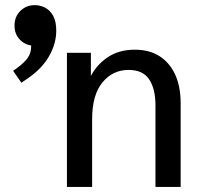

<svg xmlns="http://www.w3.org/2000/svg" viewBox="-20 -735 784 755"><path d="M64 -409.7 31.7 -456.5 47.4 -467.8Q76.2 -488.8 89.4 -508.1Q102.5 -527.3 102.5 -552.2V-574.2L116.2 -555.2Q82.5 -555.2 59.8 -577.4Q37.1 -599.6 37.1 -634.3Q37.1 -669.4 60.1 -692.1Q83 -714.8 116.7 -714.8Q138.2 -714.8 157.5 -704.8Q176.8 -694.8 189 -672.9Q201.2 -650.9 201.2 -614.7Q201.2 -563.5 173.3 -514.6Q145.5 -465.8 91.3 -428.2ZM243.2 0V-527.3H337.4V-407.7L334 -429.2Q356 -476.6 400.9 -508.1Q445.8 -539.6 510.3 -539.6Q567.9 -539.6 607.9 -513.7Q647.9 -487.8 669.2 -440.9Q690.4 -394 690.4 -329.1V0H591.3V-321.8Q591.3 -384.8 566.9 -422.4Q542.5 -460 485.4 -460Q422.9 -460 382.6 -410.6Q342.3 -361.3 342.3 -266.6V0Z"/></svg>

Font: Schibsted Grotesk Medium
Style: Regular
Weight: 500
Designer: Bakken & Baeck AS, Henrik Kongsvoll
Foundry: Schibsted ASA
Version: Version 1.100;gftools[0.9.25]